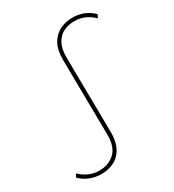

<svg xmlns="http://www.w3.org/2000/svg" viewBox="-195 -801 817 903"><g transform="rotate(-30 213.5 -350.0)"><path d="M89 3Q59 3 29 -8.5Q-1 -20 -23 -43L-13 -60Q7 -40 33 -28Q59 -16 90 -16Q140 -16 173.5 -47Q207 -78 206 -146L201 -554Q201 -606 219 -638.5Q237 -671 268.5 -687Q300 -703 339 -703Q370 -703 399 -691.5Q428 -680 450 -657L440 -640Q419 -662 392.5 -673Q366 -684 338 -684Q304 -684 277.5 -670.5Q251 -657 236 -628.5Q221 -600 221 -554L226 -146Q226 -107 216 -79Q206 -51 187 -32.5Q168 -14 143 -5.5Q118 3 89 3Z"/></g></svg>

Font: Montserrat Thin
Style: Regular
Weight: 100
Designer: Julieta Ulanovsky
Foundry: Julieta Ulanovsky
Version: Version 9.000